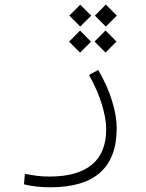

<svg xmlns="http://www.w3.org/2000/svg" viewBox="-20 -582 626 821"><path d="M196.3 218.8Q131.3 218.8 82.5 206.1L86.4 161.6Q113.8 166.5 136.5 169.7Q159.2 172.9 191.9 172.9Q311.5 172.9 372.8 122.3Q434.1 71.8 434.1 -29.8Q434.1 -74.7 415.8 -135Q397.5 -195.3 360.8 -261.2L399.9 -283.2Q439 -215.8 459 -151.4Q479 -86.9 479 -33.2Q479 218.8 196.3 218.8ZM322.3 -356.9 275.4 -403.8 322.3 -451.2 369.1 -403.8ZM323.2 -468.3 276.4 -515.1 323.2 -562 370.1 -515.1ZM431.2 -357.4 384.3 -404.3 431.2 -451.7 478 -404.3ZM432.6 -468.3 385.7 -515.1 432.6 -562.5 479.5 -515.1Z"/></svg>

Font: Cascadia Mono ExtraLight
Style: Regular
Weight: 200
Monospace: yes
Designer: Aaron Bell
Foundry: Saja Typeworks
Version: Version 2404.023; ttfautohint (v1.8.4)